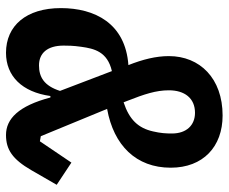

<svg xmlns="http://www.w3.org/2000/svg" viewBox="-81 -669 762 640"><g transform="rotate(90 300.0 -349.0)"><path d="M156 12C234 12 287 -42 300 -136H305C333 -30 376 12 430 12C479 12 511 -10 547 -72L596 -157L522 -206L451 -101L434 -104L343 -325C465 -347 539 -422 539 -537C539 -645 469 -710 365 -710C241 -710 167 -634 167 -531C167 -488 178 -444 197 -396C57 -386 7 -283 7 -171C7 -55 66 12 156 12ZM198 -98C157 -98 132 -126 132 -180C132 -193 132 -211 136 -239C142 -282 152 -326 217 -341L283 -168C266 -115 237 -98 198 -98ZM356 -618C397 -618 425 -590 425 -541C425 -522 424 -503 418 -478C407 -429 379 -399 321 -380L316 -393C294 -449 281 -488 281 -531C281 -583 307 -618 356 -618Z"/></g></svg>

Font: IBM Plex Mono SmBld
Style: Italic
Weight: 600
Italic angle: -9.5°
Monospace: yes
Designer: Mike Abbink, Paul van der Laan, Pieter van Rosmalen
Foundry: Bold Monday
Version: Version 2.004